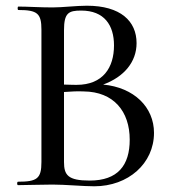

<svg xmlns="http://www.w3.org/2000/svg" viewBox="-20 -648 610 672"><path d="M341 -352C415 -379 458 -432 458 -497C458 -574 402 -628 284 -628C247 -628 199 -622 164 -622C119 -622 77 -625 44 -625C41 -625 41 -613 44 -613C111 -613 125 -601 125 -544V-81C125 -23 110 -12 43 -12C39 -12 39 0 43 0C76 0 119 -2 164 -2C209 -2 270 4 310 4C429 4 519 -76 519 -183C519 -273 449 -342 341 -352ZM264 -611C345 -611 379 -560 379 -489C379 -412 341 -351 248 -351C246 -351 229 -351 204 -352V-542C204 -603 220 -611 264 -611ZM294 -16C218 -16 204 -35 204 -81V-326C229 -328 253 -329 273 -328C378 -327 434 -258 434 -159C434 -69 392 -16 294 -16Z"/></svg>

Font: Cormorant Infant Book
Style: Regular
Weight: 500
Designer: Christian Thalmann (Catharsis Fonts)
Version: Version 1.000;PS 002.000;hotconv 1.0.88;makeotf.lib2.5.64775